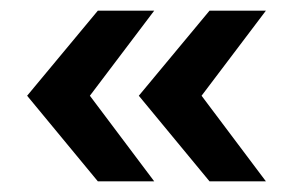

<svg xmlns="http://www.w3.org/2000/svg" viewBox="-20 -417 547 361"><path d="M374 -76 241 -237 374 -397H480L359 -237L480 -76ZM164 -76 31 -237 164 -397H270L149 -237L270 -76Z"/></svg>

Font: Mukta
Style: Bold
Weight: 700
Designer: Girish Dalvi and Yashodeep Gholap
Foundry: Ek Type
Version: Version 2.538;PS 1.002;hotconv 16.6.51;makeotf.lib2.5.65220;